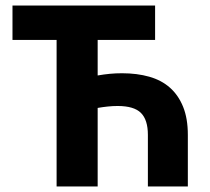

<svg xmlns="http://www.w3.org/2000/svg" viewBox="-20 -672 758 692"><path d="M184 0V-528H25V-652H539V-528H332V-400Q355 -404 376 -406Q397 -408 420 -408Q474 -408 518 -395.5Q562 -383 592.5 -356Q623 -329 640 -287Q657 -245 657 -186V0H513V-186Q513 -240 488 -265Q463 -290 404 -290Q386 -290 367.5 -288Q349 -286 332 -283V0Z"/></svg>

Font: Giro Regular
Style: Bold
Weight: 700
Designer: Paul D. Hunt
Foundry: Adobe Systems Incorporated
Version: Version 1.000;PS 1.0;hotconv 1.0.88;makeotf.lib2.5.647800